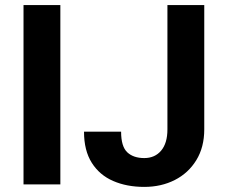

<svg xmlns="http://www.w3.org/2000/svg" viewBox="-20 -731 891 761"><path d="M219.2 -710.9V0H73.2V-710.9ZM643.6 -218.3V-710.9H789.6V-218.3Q789.6 -147.5 758.1 -96.2Q726.6 -44.9 672.9 -17.6Q619.1 9.8 551.8 9.8Q482.4 9.8 428.5 -13.7Q374.5 -37.1 343.8 -85.7Q313 -134.3 313 -209H460Q460 -150.4 484.4 -127.4Q508.8 -104.5 551.8 -104.5Q593.8 -104.5 618.7 -134Q643.6 -163.6 643.6 -218.3Z"/></svg>

Font: Vazirmatn FD
Style: Bold
Weight: 700
Designer: Saber Rastikerdar
Foundry: Saber Rastikerdar
Version: Version 33.001